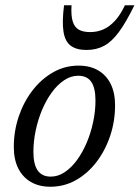

<svg xmlns="http://www.w3.org/2000/svg" viewBox="-20 -700 531 730"><path d="M278.5 -450.5Q322.5 -450.5 353.5 -432.2Q384.5 -414 401 -380.5Q417.5 -347 417.5 -299.5Q417.5 -239 398.8 -183.2Q380 -127.5 346.8 -84Q313.5 -40.5 268.8 -15.2Q224 10 171.5 10Q128.5 10 97.2 -8.2Q66 -26.5 49.2 -60.2Q32.5 -94 32.5 -141Q32.5 -201.5 51.2 -257Q70 -312.5 103.5 -356Q137 -399.5 181.8 -425Q226.5 -450.5 278.5 -450.5ZM173 -28.5Q201 -28.5 226.2 -45.5Q251.5 -62.5 272.8 -91.5Q294 -120.5 309.8 -157.8Q325.5 -195 334.2 -236.2Q343 -277.5 343 -317.5Q343 -365.5 327 -388.8Q311 -412 277.5 -412Q249.5 -412 224 -395Q198.5 -378 177.2 -349Q156 -320 140.2 -282.8Q124.5 -245.5 115.8 -204.2Q107 -163 107 -122.5Q107 -75.5 123.2 -52Q139.5 -28.5 173 -28.5ZM322.5 -578Q349 -578 372 -587.8Q395 -597.5 416 -619.8Q437 -642 455 -680H491Q459.5 -615.5 432.2 -578.5Q405 -541.5 375.8 -525.8Q346.5 -510 309 -510Q271 -510 249.2 -526Q227.5 -542 221.5 -579Q215.5 -616 223.5 -680H252Q249.5 -641 256.5 -618.5Q263.5 -596 280 -587Q296.5 -578 322.5 -578Z"/></svg>

Font: Newsreader 16pt 16pt
Style: Italic
Weight: 400
Italic angle: -17°
Version: Version 1.003